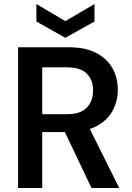

<svg xmlns="http://www.w3.org/2000/svg" viewBox="-20 -935 658 955"><path d="M70 0V-700H321Q405 -700 459 -671.5Q513 -643 539.5 -595.5Q566 -548 566 -488Q566 -432 540 -384Q514 -336 459 -307Q404 -278 319 -278H190V0ZM435 0 288 -309H419L573 0ZM190 -367H313Q380 -367 411.5 -399.5Q443 -432 443 -485Q443 -537 412 -568.5Q381 -600 313 -600H190ZM305 -747 161 -828V-915L305 -830L450 -915V-828Z"/></svg>

Font: DM Sans 20pt SemiBold
Style: Regular
Weight: 600
Version: Version 4.004;gftools[0.9.30]